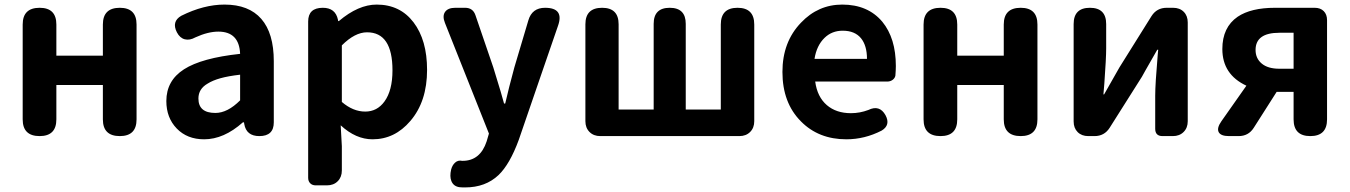

<svg xmlns="http://www.w3.org/2000/svg" viewBox="-20 -594 5891 838"><path d="M153 0Q79 0 79 -73V-487Q79 -560 153 -560Q226 -560 226 -487V-351H429V-487Q429 -560 503 -560Q576 -560 576 -487V-280V-73Q576 0 503 0Q429 0 429 -73V-223H327H226V-73Q226 0 153 0Z M871 14Q797 14 751.5 -33Q706 -80 706 -153Q706 -242 783 -291.5Q860 -341 1028 -359Q1024 -456 933 -456Q888 -456 833 -431Q808 -417 786.5 -422.5Q765 -428 752 -453Q728 -500 771 -525Q869 -574 960 -574Q1066 -574 1120.5 -511.5Q1175 -449 1175 -327V-245V-163V-60Q1175 0 1112 0Q1055 0 1046 -53L1045 -60H1040Q957 14 871 14ZM920 -101Q973 -101 1028 -156V-268Q976 -262 942 -252.5Q908 -243 886 -229Q846 -206 846 -164Q846 -101 920 -101Z M1358 215Q1343 215 1334 206Q1325 197 1325 182V-172V-500Q1325 -560 1389 -560Q1444 -560 1455 -508L1456 -502H1459Q1544 -574 1624 -574Q1726 -574 1785 -496.5Q1844 -419 1844 -289Q1844 -151 1771 -66Q1703 14 1606 14Q1533 14 1467 -47L1472 44V150Q1472 179 1454 197Q1436 215 1407 215H1398ZM1574 -107Q1626 -107 1658 -151Q1693 -199 1693 -287Q1693 -453 1582 -453Q1529 -453 1472 -396V-272V-149Q1521 -107 1574 -107Z M2010 224Q1993 224 1985 223Q1959 219 1950 196Q1942 176 1949 146Q1954 127 1966 116Q1979 104 1997 108Q1998 108 1999 108Q2076 108 2104 23L2114 -11L1922 -494Q1910 -524 1922.5 -542Q1935 -560 1967 -560H1970H2010Q2044 -560 2055 -528L2133 -300Q2144 -266 2165 -195Q2175 -160 2180 -142H2185Q2200 -208 2225 -300L2286 -505Q2302 -560 2359 -560Q2444 -560 2415 -480L2343 -271L2244 17Q2205 123 2156 170Q2099 224 2010 224Z M2600 0Q2571 0 2553 -18Q2535 -36 2535 -65V-488Q2535 -560 2608 -560Q2680 -560 2680 -488V-116H2833V-490Q2833 -560 2903 -560Q2973 -560 2973 -490V-116H3126V-487Q3126 -560 3199 -560Q3272 -560 3272 -487V-280V-65Q3272 -36 3254 -18Q3236 0 3207 0H2903Z M3674 14Q3553 14 3476 -64Q3395 -145 3395 -280Q3395 -411 3476 -495Q3551 -574 3656 -574Q3768 -574 3831 -499Q3890 -427 3890 -306Q3890 -290 3888 -264Q3886 -253 3876 -245.5Q3866 -238 3852 -238H3796H3710H3538Q3547 -171 3589 -135Q3630 -100 3694 -100Q3733 -100 3770 -114Q3819 -138 3845 -91Q3868 -48 3828 -24Q3754 14 3674 14ZM3535 -337H3649H3764Q3764 -395 3738 -427Q3711 -460 3658 -460Q3611 -460 3579 -429Q3544 -395 3535 -337Z M4085 0Q4011 0 4011 -73V-487Q4011 -560 4085 -560Q4158 -560 4158 -487V-351H4361V-487Q4361 -560 4435 -560Q4508 -560 4508 -487V-280V-73Q4508 0 4435 0Q4361 0 4361 -73V-223H4259H4158V-73Q4158 0 4085 0Z M4730 0Q4701 0 4683.5 -17.5Q4666 -35 4666 -64V-489Q4666 -560 4737 -560Q4808 -560 4808 -489V-383Q4808 -340 4800 -230Q4797 -198 4796 -182H4799Q4810 -201 4837 -249Q4858 -286 4866 -300L5006 -524Q5029 -560 5072 -560H5100Q5129 -560 5146.5 -542.5Q5164 -525 5164 -496V-280V-65Q5164 -36 5146 -18Q5128 0 5099 0H5093H5054Q5022 0 5022 -32V-176Q5022 -227 5033 -355Q5034 -370 5035 -377H5031Q5016 -352 4979 -286Q4968 -267 4964 -259L4823 -36Q4800 0 4757 0Z M5344 0Q5308 0 5299 -17.5Q5290 -35 5311 -65L5420 -220Q5315 -269 5315 -380Q5315 -475 5382 -521Q5440 -560 5545 -560H5658H5718Q5743 -560 5757.5 -545.5Q5772 -531 5772 -506V-280V-73Q5772 0 5699 0Q5626 0 5626 -73V-193H5552L5452 -36Q5429 0 5386 0ZM5564 -294H5626V-372V-451H5564Q5460 -451 5460 -376Q5460 -339 5487 -316.5Q5514 -294 5564 -294Z"/></svg>

Font: GenSenRounded2 TW B
Style: Regular
Weight: 700
Version: Version 2.000;PS 2;hotconv 16.6.51;makeotf.lib2.5.65220 DEVE